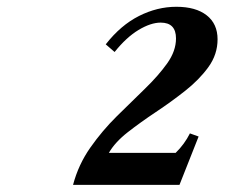

<svg xmlns="http://www.w3.org/2000/svg" viewBox="-20 -944 646 552"><path d="M190 -412.5Q205.5 -471 239.8 -519.8Q274 -568.5 316 -610Q358 -651.5 396.8 -689Q435.5 -726.5 460.8 -762Q486 -797.5 486 -833.5Q486 -879 442 -879Q413.5 -879 378.2 -857.8Q343 -836.5 309.5 -794.5L284 -816.5Q327 -871.5 379.5 -898Q432 -924.5 487 -924.5Q543 -924.5 574.2 -900Q605.5 -875.5 605.5 -831Q605.5 -787.5 579.2 -751.2Q553 -715 512.5 -683Q472 -651 428 -621.8Q384 -592.5 347.2 -563.8Q310.5 -535 293 -504.5H485Q510.5 -529.5 526 -560.5L551 -551.5L496 -412.5Z"/></svg>

Font: Libre Caslon Text SemiBold Italic
Style: Regular
Weight: 600
Italic angle: -22.583°
Designer: Pablo Impallari, Rodrigo Fuenzalida, Katja Schimmel
Foundry: Pablo Impallari, Rodrigo Fuenzalida
Version: Version 2.000